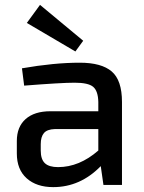

<svg xmlns="http://www.w3.org/2000/svg" viewBox="-20 -758 591 787"><path d="M289 -547 90 -664 144 -738 321 -591ZM79 -407 70 -478Q202 -501 307 -501Q396 -501 438 -465Q480 -429 480 -340V0H404L393 -77Q309 9 198 9Q130 9 89.5 -27Q49 -63 49 -129V-180Q49 -238 85 -270Q121 -302 187 -302H383V-340Q382 -385 362 -402Q342 -419 286 -419Q231 -419 79 -407ZM147 -167V-141Q147 -105 164 -89Q181 -73 218 -73Q305 -73 383 -141V-229H205Q173 -228 160 -212.5Q147 -197 147 -167Z"/></svg>

Font: Exo 2.0 Medium
Style: Regular
Weight: 500
Designer: Natanael Gama
Version: Version 1.001;PS 001.001;hotconv 1.0.70;makeotf.lib2.5.58329